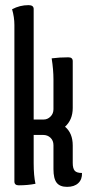

<svg xmlns="http://www.w3.org/2000/svg" viewBox="-20 -717 346 747"><path d="M188 -408Q188 -446 181 -490Q211 -494 246 -494Q263 -494 263 -479V-297Q263 -251 233 -224Q263 -199 263 -151V-83Q263 -62 270.5 -53Q278 -44 299 -44Q300 -19 284.5 -4.5Q269 10 241 10Q213 10 200.5 -6Q188 -22 188 -59V-152Q188 -170 176.5 -181Q165 -192 148 -192H111V-82Q111 -34 118 -2Q88 4 53 4Q36 4 36 -11V-620Q36 -650 27 -681Q57 -697 91 -697Q111 -697 111 -682V-252H150Q165 -252 176.5 -263.5Q188 -275 188 -292Z"/></svg>

Font: el_Medula One
Style: Regular
Weight: 400
Designer: Luciano Vergara
Foundry: Luciano Vergara
Version: Version 1.002 August 17, 2020